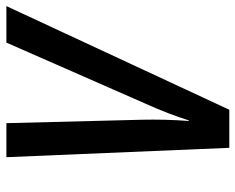

<svg xmlns="http://www.w3.org/2000/svg" viewBox="-90 -664 754 615"><g transform="rotate(-90 287.5 -357.0)"><path d="M121 0H243L575 -714H458L264 -272C240 -219 222 -172 209 -130H207C211 -181 212 -232 211 -279L200 -714H91Z"/></g></svg>

Font: Noto Sans Display SemiCondensed Medium
Style: Italic
Weight: 500
Width: 4
Italic angle: -12°
Designer: Monotype Design Team
Foundry: Monotype Imaging Inc.
Version: Version 1.900